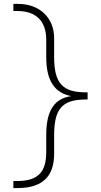

<svg xmlns="http://www.w3.org/2000/svg" viewBox="-20 -762 515 975"><path d="M47.9 192.9V157.2H67.9Q107.9 157.2 136 148.2Q164.1 139.2 181.6 120.8Q199.2 102.5 207 74.7Q214.8 46.9 214.8 9.8V-77.1Q214.8 -124.5 222.9 -159.7Q231 -194.8 247.1 -218.8Q263.2 -242.7 286.9 -256.1Q310.5 -269.5 341.8 -273.9Q311 -279.8 287.4 -294.2Q263.7 -308.6 247.6 -332.5Q231.4 -356.4 223.1 -391.1Q214.8 -425.8 214.8 -472.2V-559.1Q214.8 -631.3 177 -668.7Q139.2 -706.1 67.9 -706.1H47.9V-742.2H71.8Q113.3 -742.2 147 -729.5Q180.7 -716.8 204.6 -693.8Q228.5 -670.9 241.7 -638.9Q254.9 -606.9 254.9 -567.9V-473.1Q254.9 -423.3 263.2 -389.2Q271.5 -355 290.5 -333.5Q309.6 -312 340.3 -302.5Q371.1 -293 416 -293H424.8V-256.8H416Q369.6 -256.8 338.6 -246.8Q307.6 -236.8 289.1 -214.8Q270.5 -192.9 262.7 -158.4Q254.9 -124 254.9 -75.2V19Q254.9 107.4 208.3 150.1Q161.6 192.9 71.8 192.9Z"/></svg>

Font: Clear Sans Thin
Style: Regular
Weight: 250
Foundry: Intel Corporation
Version: Version 1.00